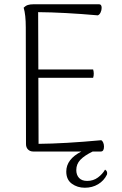

<svg xmlns="http://www.w3.org/2000/svg" viewBox="-20 -711 571 901"><path d="M482 108Q468 137 440.5 153.5Q413 170 378 170Q343 170 317 151Q291 132 291 94Q291 36 362 0H136Q121 0 111.5 -9.5Q102 -19 102 -35L101 -582Q101 -642 91 -675Q100 -684 110.5 -687.5Q121 -691 138 -691H445Q457 -691 457 -674Q457 -663 452 -652.5Q447 -642 439 -639Q279 -653 159 -654L160 -385H417Q420 -376 420 -365Q420 -355 417 -346H160L161 -36Q282 -37 455 -53Q461 -50 464.5 -41.5Q468 -33 468 -23Q468 0 453 0H415Q376 19 357 39Q338 59 338 87Q338 110 351 124Q364 138 389 138Q418 138 439.5 122Q461 106 473 85Q486 93 482 108Z"/></svg>

Font: Arima Madurai Light
Style: Regular
Weight: 300
Designer: Joana Correia and Natanael Gama
Foundry: NDISCOVER
Version: Version 1.020